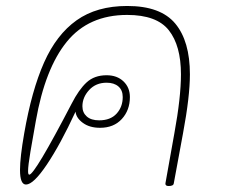

<svg xmlns="http://www.w3.org/2000/svg" viewBox="-20 -623 758 643"><path d="M534 -9 564 -177Q586 -297 586 -374Q586 -470 545.5 -521.5Q505 -573 406 -573Q277 -573 204 -483.5Q131 -394 100 -218Q90 -163 82 -115.5Q74 -68 74 -50Q74 -38 78 -38Q96 -38 220 -276Q244 -323 270 -347Q296 -371 337 -371Q372 -371 393.5 -350.5Q415 -330 415 -298Q415 -254 388 -224.5Q361 -195 315 -195Q280 -195 257.5 -211.5Q235 -228 233 -249Q182 -139 137 -72Q92 -5 67 -5Q47 -5 47 -54Q47 -96 61 -176Q86 -320 127.5 -413.5Q169 -507 236.5 -555Q304 -603 406 -603Q518 -603 567 -544Q616 -485 616 -374Q616 -300 593 -177L562 -9Q561 0 545 0Q533 0 534 -9ZM391 -298Q391 -321 376.5 -333.5Q362 -346 337 -346Q301 -346 278.5 -321.5Q256 -297 256 -267Q256 -246 270.5 -233Q285 -220 312 -220Q350 -220 370.5 -242.5Q391 -265 391 -298Z"/></svg>

Font: Mali ExtraLight
Style: Italic
Weight: 275
Italic angle: -10°
Version: Version 1.000; ttfautohint (v1.6)